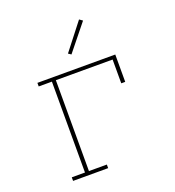

<svg xmlns="http://www.w3.org/2000/svg" viewBox="-135 -852 870 957"><g transform="rotate(-20 300.0 -373.0)"><path d="M89 0V-19H159V-501H89V-520H502V-375H481V-501H180V-19H275V0ZM297 -595 282 -605 392 -746 409 -734Z"/></g></svg>

Font: Iosevka HT Thin Extended
Style: Regular
Weight: 100
Width: 7
Monospace: yes
Designer: Belleve Invis
Foundry: Belleve Invis
Version: Version 32.3.0; ttfautohint (v1.8.4)